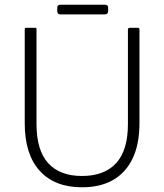

<svg xmlns="http://www.w3.org/2000/svg" viewBox="-20 -785 697 815"><path d="M328 10Q212 10 148.5 -60Q85 -130 85 -262V-660Q85 -667 90 -667H131Q135 -667 135 -660V-258Q135 -147 184.5 -92.5Q234 -38 328 -38Q423 -38 473 -92.5Q523 -147 523 -258V-660Q523 -667 532 -667H564Q572 -667 572 -660V-262Q572 -173 543 -112.5Q514 -52 460 -21Q406 10 328 10ZM223 -738V-752Q223 -765 237 -765H424Q439 -765 439 -754V-738Q439 -724 425 -724H236Q223 -724 223 -738Z"/></svg>

Font: Vivano Light
Style: Regular
Weight: 300
Designer: Joe Prince, Josias Burgherr
Version: Version 2.064;September 19, 2022;FontCreator 14.0.0.2877 64-